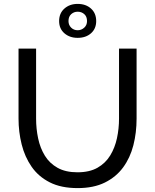

<svg xmlns="http://www.w3.org/2000/svg" viewBox="-20 -959 795 984"><path d="M75 -351V-710H165V-351Q165 -299 175.5 -249.5Q186 -200 210 -161Q234 -122 275 -99Q316 -76 377 -76Q439 -76 480 -99.5Q521 -123 545 -162.5Q569 -202 579.5 -251Q590 -300 590 -351V-710H680V-351Q680 -279 663.5 -214.5Q647 -150 611 -101Q575 -52 517.5 -23.5Q460 5 378 5Q293 5 235 -24.5Q177 -54 142 -104.5Q107 -155 91 -219Q75 -283 75 -351ZM378 -939Q420 -939 446.5 -915Q473 -891 473 -851Q473 -812 446.5 -788.5Q420 -765 378 -765Q337 -765 310 -788.5Q283 -812 283 -851Q283 -891 310 -915Q337 -939 378 -939ZM331 -851Q331 -831 344.5 -817.5Q358 -804 378 -804Q397 -804 411.5 -817Q426 -830 426 -851Q426 -874 412 -886.5Q398 -899 378 -899Q359 -899 345 -886.5Q331 -874 331 -851Z"/></svg>

Font: YasnoRaleway Medium
Style: Regular
Weight: 500
Designer: Matt McInerney, Pablo Impallari, Rodrigo Fuenzalida
Foundry: Matt McInerney, Pablo Impallari, Rodrigo Fuenzalida
Version: Version 4.026